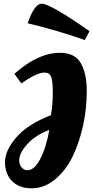

<svg xmlns="http://www.w3.org/2000/svg" viewBox="-20 -983 505 1040"><path d="M256 -359Q266 -419 266 -481.5Q266 -544 257 -567Q248 -590 221 -590Q179 -590 96 -531L58 -583Q186 -697 304 -697Q386 -697 418 -640.5Q450 -584 450 -489.5Q450 -395 430.5 -305Q411 -215 374.5 -138Q338 -61 279 -12Q220 37 151.5 37Q83 37 45 -2.5Q7 -42 7 -105Q7 -168 69 -239.5Q131 -311 256 -359ZM84 -114Q84 -93 96.5 -77Q109 -61 129 -61Q166 -61 198 -122Q230 -183 247 -279Q173 -252 128.5 -203Q84 -154 84 -114ZM206 -963Q252 -963 465 -814L439 -766Q293 -818 130 -857Q166 -963 206 -963Z"/></svg>

Font: Oleo Script Swash Caps
Style: Bold
Weight: 700
Designer: Soytutype
Foundry: Soytutype
Version: Version 1.002